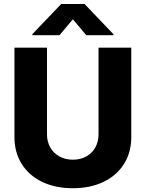

<svg xmlns="http://www.w3.org/2000/svg" viewBox="-20 -950 743 979"><path d="M649.4 -707V-251Q649.4 -172.9 612.1 -113.8Q574.7 -54.7 507.3 -22.5Q439.9 9.8 351.6 9.8Q262.7 9.8 195.3 -22.5Q127.9 -54.7 90.8 -113.8Q53.7 -172.9 53.7 -251V-707H219.7V-264.6Q219.7 -227.5 236.3 -198.2Q252.9 -168.9 283 -152.3Q313 -135.7 351.6 -135.7Q390.1 -135.7 419.9 -152.3Q449.7 -168.9 466.1 -198.2Q482.4 -227.5 482.4 -264.6V-707ZM351.6 -851.6 283.2 -770.5H144.5V-775.4L292 -929.7H411.1L558.6 -775.4V-770.5H419.9Z"/></svg>

Font: Pretendard JP ExtraBold
Style: Regular
Weight: 800
Designer: Base glyphs from Inter by Rasmus Andersson; Hangeul glyphs from Noto Sans CJK(Source Han Sans) by Jang Soo-young and Kan
Foundry: Kil Hyung-jin
Version: Version 1.309